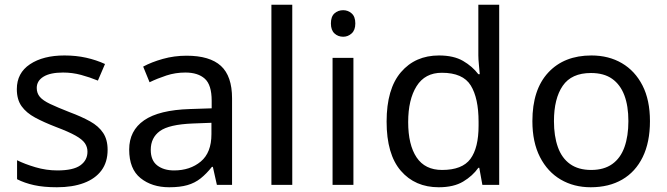

<svg xmlns="http://www.w3.org/2000/svg" viewBox="-20 -780 2816 810"><path d="M434 -148Q434 -96 408 -61Q382 -26 334 -8Q286 10 220 10Q164 10 123.5 1Q83 -8 52 -24V-104Q84 -88 129.5 -74.5Q175 -61 222 -61Q289 -61 319 -82.5Q349 -104 349 -140Q349 -160 338 -176Q327 -192 298.5 -208Q270 -224 217 -244Q165 -264 128 -284Q91 -304 71 -332Q51 -360 51 -404Q51 -472 106.5 -509Q162 -546 252 -546Q301 -546 343.5 -536.5Q386 -527 423 -510L393 -440Q359 -454 322 -464Q285 -474 246 -474Q192 -474 163.5 -456.5Q135 -439 135 -409Q135 -387 148 -371.5Q161 -356 191.5 -341.5Q222 -327 273 -307Q324 -288 360 -268Q396 -248 415 -219.5Q434 -191 434 -148Z M767 -545Q865 -545 912 -502Q959 -459 959 -365V0H895L878 -76H874Q851 -47 826.5 -27.5Q802 -8 770.5 1Q739 10 694 10Q621 10 573 -28.5Q525 -67 525 -149Q525 -229 588 -272.5Q651 -316 782 -320L873 -323V-355Q873 -422 844 -448Q815 -474 762 -474Q720 -474 682 -461.5Q644 -449 611 -433L584 -499Q619 -518 667 -531.5Q715 -545 767 -545ZM793 -259Q693 -255 654.5 -227Q616 -199 616 -148Q616 -103 643.5 -82Q671 -61 714 -61Q782 -61 827 -98.5Q872 -136 872 -214V-262Z M1213 0H1125V-760H1213Z M1471 -536V0H1383V-536ZM1428 -737Q1448 -737 1463.5 -723.5Q1479 -710 1479 -681Q1479 -653 1463.5 -639Q1448 -625 1428 -625Q1406 -625 1391 -639Q1376 -653 1376 -681Q1376 -710 1391 -723.5Q1406 -737 1428 -737Z M1831 10Q1731 10 1671 -59.5Q1611 -129 1611 -267Q1611 -405 1671.5 -475.5Q1732 -546 1832 -546Q1894 -546 1933.5 -523Q1973 -500 1998 -467H2004Q2003 -480 2000.5 -505.5Q1998 -531 1998 -546V-760H2086V0H2015L2002 -72H1998Q1974 -38 1934 -14Q1894 10 1831 10ZM1845 -63Q1930 -63 1964.5 -109.5Q1999 -156 1999 -250V-266Q1999 -366 1966 -419.5Q1933 -473 1844 -473Q1773 -473 1737.5 -416.5Q1702 -360 1702 -265Q1702 -169 1737.5 -116Q1773 -63 1845 -63Z M2722 -269Q2722 -180 2691.5 -117.5Q2661 -55 2605 -22.5Q2549 10 2472 10Q2401 10 2345.5 -22.5Q2290 -55 2258 -117.5Q2226 -180 2226 -269Q2226 -402 2293 -474Q2360 -546 2475 -546Q2548 -546 2603.5 -513.5Q2659 -481 2690.5 -419.5Q2722 -358 2722 -269ZM2317 -269Q2317 -206 2333.5 -159.5Q2350 -113 2385 -88Q2420 -63 2474 -63Q2528 -63 2563 -88Q2598 -113 2614.5 -159.5Q2631 -206 2631 -269Q2631 -333 2614 -378Q2597 -423 2562.5 -447.5Q2528 -472 2473 -472Q2391 -472 2354 -418Q2317 -364 2317 -269Z"/></svg>

Font: Noto Sans Thaana
Style: Regular
Weight: 400
Designer: Monotype Design Team
Foundry: Monotype Imaging Inc.
Version: Version 2.001